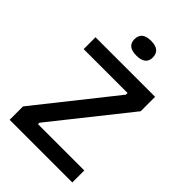

<svg xmlns="http://www.w3.org/2000/svg" viewBox="-252 -964 1064 1064"><g transform="rotate(45 280.5 -432.0)"><path d="M35 0V-105L392 -554V-567H48V-660H515V-547L163 -105V-94H526V0ZM280 -748Q208 -748 208 -805Q208 -864 280 -864Q352 -864 352 -805Q352 -748 280 -748Z"/></g></svg>

Font: Bricolage Grotesque 12pt Medium
Style: Regular
Weight: 500
Designer: Mathieu Triay
Foundry: Atelier Triay
Version: Version 1.001; ttfautohint (v1.8.4.7-5d5b);gftools[0.9.33.de